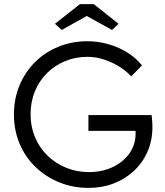

<svg xmlns="http://www.w3.org/2000/svg" viewBox="-20 -906 804 936"><path d="M48 -348Q48 -425 75.5 -490.5Q103 -556 151.5 -604Q200 -652 265.5 -678.5Q331 -705 406 -705Q459 -705 510.5 -690Q562 -675 604 -648Q646 -621 672 -587L620 -534Q592 -563 557 -584Q522 -605 483.5 -617Q445 -629 407 -629Q348 -629 297.5 -608Q247 -587 209 -549.5Q171 -512 150 -460.5Q129 -409 129 -348Q129 -289 150.5 -237.5Q172 -186 211.5 -147.5Q251 -109 303 -88Q355 -67 415 -67Q462 -67 503.5 -81Q545 -95 576 -120.5Q607 -146 624 -180Q641 -214 641 -253V-288L657 -268H411V-345H719Q720 -337 721 -326.5Q722 -316 722.5 -305.5Q723 -295 723 -286Q723 -221 699 -166.5Q675 -112 632.5 -72.5Q590 -33 534 -11.5Q478 10 412 10Q335 10 269 -17Q203 -44 153 -92Q103 -140 75.5 -205.5Q48 -271 48 -348ZM370 -886H437L558 -790L526 -760L403 -828L281 -760L248 -790Z"/></svg>

Font: Our Lexend Light
Style: Regular
Weight: 300
Designer: Bonnie Shaver-Troup, Thomas Jockin
Foundry: Lexend
Version: Version 1.007